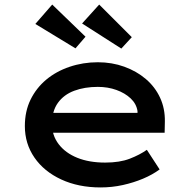

<svg xmlns="http://www.w3.org/2000/svg" viewBox="-20 -812 847 842"><path d="M421 10Q324 10 248.5 -25Q173 -60 131 -121Q89 -182 89 -259Q89 -324 114 -375Q139 -426 182.5 -462.5Q226 -499 285 -519Q344 -539 409 -539Q471 -539 525 -519.5Q579 -500 619.5 -465.5Q660 -431 682 -383.5Q704 -336 703 -279L702 -230H185L162 -317H599L583 -303V-325Q578 -357 553 -380.5Q528 -404 490.5 -417.5Q453 -431 409 -431Q351 -431 305.5 -414Q260 -397 234 -361Q208 -325 208 -268Q208 -218 237.5 -179.5Q267 -141 319 -120Q371 -99 441 -99Q505 -99 549 -116Q593 -133 624 -155L680 -69Q649 -46 607.5 -28.5Q566 -11 518.5 -0.5Q471 10 421 10ZM512 -599 340 -709 415 -792 558 -649ZM311 -600 135 -707 209 -792 355 -651Z"/></svg>

Font: Lexend Mega Medium
Style: Regular
Weight: 500
Version: Version 1.007